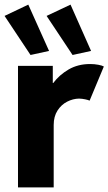

<svg xmlns="http://www.w3.org/2000/svg" viewBox="-29 -810 469 830"><path d="M48.8 -525.4H199.2V-451.2H201.2Q227.5 -486.3 267.8 -509.8Q308.1 -533.2 360.4 -533.2Q379.4 -533.2 396 -530Q412.6 -526.9 419.9 -522.5L358.4 -375Q352.1 -377.9 339.4 -380.6Q326.7 -383.3 312.5 -383.8Q286.6 -383.3 261.5 -370.6Q236.3 -357.9 219.7 -332.3Q203.1 -306.6 203.1 -269.5V0H48.8ZM172.4 -741.2 275.9 -790 364.7 -589.8 284.7 -572.3ZM-9.3 -741.2 93.3 -790 183.1 -589.8 103 -572.3Z"/></svg>

Font: Reddit Sans Fudge ExtraBold
Style: Regular
Weight: 800
Designer: Stephen Hutchings
Foundry: Reddit
Version: Version 1.011